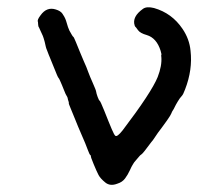

<svg xmlns="http://www.w3.org/2000/svg" viewBox="-20 -466 587 526"><path d="M349 -396Q341 -420 372 -442Q382 -449 402 -444Q451 -430 480 -387Q499 -359 502 -327Q508 -275 487 -221Q482 -207 477.5 -202.5Q473 -198 467 -188Q461 -178 458.5 -172.5Q456 -167 453.5 -163.5Q451 -160 449.5 -155.5Q448 -151 437.5 -136Q427 -121 423 -116Q419 -111 412.5 -102Q406 -93 403 -88Q400 -83 394 -76Q372 -46 368 -43.5Q364 -41 360.5 -36.5Q357 -32 352 -26.5Q347 -21 345.5 -18Q344 -15 342.5 -13Q341 -11 335.5 1Q330 13 322.5 23Q315 33 302 37Q282 45 268.5 34Q255 23 250 13.5Q245 4 236.5 -16.5Q228 -37 229 -38Q230 -39 227.5 -41Q225 -43 220.5 -55.5Q216 -68 213.5 -73.5Q211 -79 203 -98Q195 -117 194 -119Q193 -121 186.5 -137.5Q180 -154 174 -168Q168 -182 168.5 -183.5Q169 -185 167.5 -189Q166 -193 165.5 -196.5Q165 -200 162.5 -203.5Q160 -207 156 -217.5Q152 -228 149.5 -233.5Q147 -239 144.5 -245Q142 -251 140 -253Q138 -255 128 -280.5Q118 -306 116 -310Q114 -314 113.5 -316Q113 -318 109.5 -326.5Q106 -335 105.5 -338Q105 -341 104 -344.5Q103 -348 103 -349Q103 -350 102 -353Q101 -356 99.5 -361.5Q98 -367 94 -375Q90 -383 88.5 -387Q87 -391 86 -392Q85 -393 84.5 -399Q84 -405 84 -406Q81 -411 91 -424Q108 -448 133 -440Q146 -436 151 -428.5Q156 -421 156 -420.5Q156 -420 157.5 -417.5Q159 -415 161 -409Q167 -388 170 -382.5Q173 -377 176.5 -371Q180 -365 181 -365Q182 -365 188 -350.5Q194 -336 199 -323.5Q204 -311 209.5 -298.5Q215 -286 216.5 -282.5Q218 -279 222 -268Q226 -257 234.5 -238Q243 -219 243.5 -214.5Q244 -210 247.5 -200.5Q251 -191 253 -190Q255 -189 265.5 -163Q276 -137 277.5 -133Q279 -129 286 -112.5Q293 -96 296 -94Q301 -90 316 -109Q395 -213 412 -255Q424 -286 422 -310Q421 -314 422 -315.5Q423 -317 420 -327Q409 -362 382 -370Q364 -375 358 -383.5Q352 -392 351 -392.5Q350 -393 349 -396Z"/></svg>

Font: TT2020 Style E
Style: Regular
Weight: 400
Version: Version 00.2